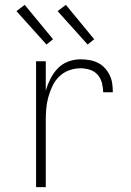

<svg xmlns="http://www.w3.org/2000/svg" viewBox="-20 -773 540 793"><path d="M129 0V-520H169V-398Q176 -423 188 -447Q200 -471 218 -490Q236 -509 261 -518.5Q286 -528 313 -528Q331 -528 349 -525Q367 -522 383.5 -514Q400 -506 412.5 -492.5Q425 -479 433 -462.5Q441 -446 443.5 -428Q446 -410 446 -392H406Q406 -411 401 -430.5Q396 -450 383 -464.5Q370 -479 351 -485Q332 -491 313 -491Q288 -491 265 -482.5Q242 -474 224.5 -457Q207 -440 196.5 -417.5Q186 -395 179.5 -371.5Q173 -348 171 -324Q169 -300 169 -276V0ZM342 -589 218 -727 252 -753 369 -611ZM172 -589 48 -727 82 -753 199 -611Z"/></svg>

Font: Iosevka Extralight
Style: Regular
Weight: 200
Monospace: yes
Designer: Belleve Invis
Foundry: Belleve Invis
Version: Version 32.0.1; ttfautohint (v1.8.4)